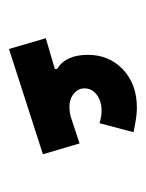

<svg xmlns="http://www.w3.org/2000/svg" viewBox="30 -808 318 417"><g transform="rotate(90 188.5 -599.0)"><path d="M266.6 -730.5 247.1 -656.7Q240.2 -658.7 233.4 -659.9Q226.6 -661.1 219.7 -661.1Q199.2 -661.1 185.3 -650.6Q171.4 -640.1 171.4 -624Q171.4 -610.4 182.9 -600.8Q194.3 -591.3 210.9 -591.3Q224.6 -591.3 236.3 -595.2L291 -613.3L314.5 -533.7L85.9 -460L62.5 -540L129.4 -559.6V-564.5Q98.6 -583 98.6 -631.3Q98.6 -677.7 130.6 -707.8Q162.6 -737.8 213.4 -737.8Q224.6 -737.8 237.8 -735.8Q251 -733.9 266.6 -730.5Z"/></g></svg>

Font: Estedad-FD Black
Style: Regular
Weight: 900
Designer: Amin Abedi
Version: Version 7.3